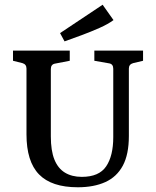

<svg xmlns="http://www.w3.org/2000/svg" viewBox="-20 -784 660 812"><path d="M585 -570V-527L543 -517Q525 -512 525 -494V-209Q525 -131 499.5 -83.5Q474 -36 425.5 -14Q377 8 309 8Q198 8 145 -46.5Q92 -101 92 -216V-494Q92 -512 75 -517L35 -527V-570H275V-527L213 -515Q195 -512 195 -492V-207Q195 -147 210 -109.5Q225 -72 254.5 -54Q284 -36 326 -36Q399 -36 429 -80.5Q459 -125 459 -204V-493Q459 -513 442 -516L379 -527V-570ZM253 -609 234 -644 414 -764 460 -699Q437 -682 401 -666Q365 -650 326 -635.5Q287 -621 253 -609Z"/></svg>

Font: Rasa Medium
Style: Regular
Weight: 500
Designer: Anna Giedrys (Yrsa+Rasa design), David Brezina (Yrsa art-direction, Rasa art-direction, design)
Foundry: Rosetta Type Foundry
Version: Version 2.004